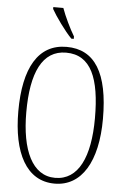

<svg xmlns="http://www.w3.org/2000/svg" viewBox="-62 -975 667 1028"><g transform="rotate(5 272.0 -460.5)"><path d="M293 -771H306V-784C283 -822 252 -886 236 -931H182V-921C201 -886 257 -807 293 -771ZM271 10C416 10 499 -128 499 -358C499 -604 424 -725 272 -725C120 -725 44 -593 44 -359C44 -137 118 10 271 10ZM271 -21C148 -21 87 -154 87 -358C87 -570 144 -694 272 -694C407 -694 456 -570 456 -358C456 -149 396 -21 271 -21Z"/></g></svg>

Font: Noto Serif Tamil ExtraCondensed ExtraLight
Style: Regular
Weight: 200
Width: 2
Designer: Indian Type Foundry, Tom Grace, and the Monotype Design Team
Foundry: Monotype Imaging Inc.
Version: Version 2.004